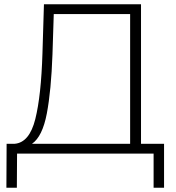

<svg xmlns="http://www.w3.org/2000/svg" viewBox="-20 -720 826 900"><path d="M641 -46H749V160H700V0H60L59 160H10L11 -46H49Q118 -52 145.5 -162Q173 -272 179 -470L186 -700H641ZM226 -466Q220 -296 199.5 -188Q179 -80 130 -46H590V-654H232Z"/></svg>

Font: mBank Light
Style: Regular
Weight: 300
Designer: Julieta Ulanovsky
Foundry: Julieta Ulanovsky
Version: Version 7.200;PS 007.200;hotconv 1.0.88;makeotf.lib2.5.64775